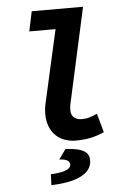

<svg xmlns="http://www.w3.org/2000/svg" viewBox="-61 -746 723 1031"><g transform="rotate(-5 300.0 -230.5)"><path d="M325.7 12C380.9 12 427.8 3.2 478.8 -20L450.4 -121.6C417.5 -106.5 397.5 -99.9 367.6 -99.9C335.2 -99.9 309.8 -115.8 309.8 -152.9C309.8 -168.6 311.8 -180 314.1 -189.6L426.4 -700.5H149.7L127.3 -593.7H268.8L181.8 -206.4C176.1 -183.5 174.1 -162.9 174.1 -144C174.1 -45 237 12 325.7 12ZM173.6 239C299.1 235.5 392.4 201.5 392.4 124C392.4 85.8 369.8 57.1 265.8 52.2L227.6 105.8C270.9 106.4 284.1 121.8 284.1 136.9C284.1 160.8 253.6 176.8 175.8 180.5L173.6 239Z"/></g></svg>

Font: Source Code Variable
Style: Italic
Weight: 400
Italic angle: -11°
Monospace: yes
Designer: Paul D. Hunt, Teo Tuominen
Foundry: Adobe Systems Incorporated
Version: Version 1.005;PS 1.0;hotconv 16.6.54;makeotf.lib2.5.65590